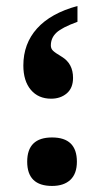

<svg xmlns="http://www.w3.org/2000/svg" viewBox="-20 -594 334 634"><path d="M69.8 -60.1Q69.8 -140.1 151.9 -140.1Q233.9 -140.1 233.9 -60.1Q233.9 -20.5 212.4 -0.2Q190.9 20 151.9 20Q69.8 20 69.8 -60.1ZM57.1 -377.9Q57.1 -449.7 102.3 -500Q147.5 -550.3 235.8 -574.2V-522Q184.6 -503.4 166.3 -486.1Q147.9 -468.8 147.9 -443.8Q147.9 -433.6 154.8 -426.8Q161.6 -419.9 184.6 -406.2Q221.2 -383.8 221.2 -336.9Q221.2 -303.2 200.4 -285.6Q179.7 -268.1 148.9 -268.1Q106.4 -268.1 81.8 -297.4Q57.1 -326.7 57.1 -377.9Z"/></svg>

Font: Droid Arabic Naskh
Style: Bold
Weight: 700
Designer: Pascal Zoghbi
Foundry: Ascender Corporation
Version: Version 1.00